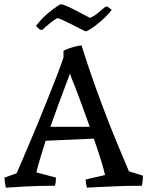

<svg xmlns="http://www.w3.org/2000/svg" viewBox="-20 -863 685 892"><path d="M7 9Q6 2 3.5 -11.5Q1 -25 1 -38L57 -58Q61 -66 75.5 -100Q90 -134 111.5 -184.5Q133 -235 157 -293Q181 -351 204 -409Q227 -467 246 -516Q265 -565 275 -596V-627Q283 -632 300 -638Q317 -644 334.5 -648Q352 -652 359 -652L361 -645Q387 -562 417 -477.5Q447 -393 477 -315.5Q507 -238 534 -174Q561 -110 579 -67L644 -47Q644 -34 642.5 -20.5Q641 -7 639 0Q581 0 528 2Q475 4 437 6Q399 8 384 9Q382 2 380 -8Q378 -18 378 -29L468 -50Q462 -78 448 -122.5Q434 -167 416 -219L192 -209Q179 -168 167.5 -130Q156 -92 149 -62L240 -38Q240 -15 235 0Q154 0 95.5 3.5Q37 7 7 9ZM214 -274H397Q376 -333 354 -392.5Q332 -452 313 -499L305 -521Q296 -497 281 -457Q266 -417 248.5 -369.5Q231 -322 214 -274ZM166 -725 147 -742Q188 -798 260 -843Q269 -844 290.5 -834.5Q312 -825 335 -813Q354 -803 371 -794Q388 -785 398 -780Q418 -788 436 -803.5Q454 -819 470 -832H480L499 -817Q485 -798 463.5 -778Q442 -758 420 -741.5Q398 -725 380 -717Q377 -717 354.5 -728.5Q332 -740 306 -753Q288 -762 272 -769.5Q256 -777 247 -779Q234 -773 213.5 -756.5Q193 -740 178 -725Z"/></svg>

Font: Labrada
Style: Regular
Weight: 400
Designer: Mercedes Jáuregui
Foundry: Omnibus-Type Team
Version: Version 1.000; ttfautohint (v1.8.4.7-5d5b)